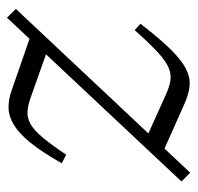

<svg xmlns="http://www.w3.org/2000/svg" viewBox="-28 -514 554 538"><g transform="rotate(-90 249.0 -245.0)"><path d="M9.5 -13.5 468.5 -502.5 493 -477.5 34 11ZM84.5 -336.5 60.5 -349Q92 -404.5 118.2 -436.8Q144.5 -469 168.2 -483.2Q192 -497.5 214.8 -498Q237.5 -498.5 261.5 -490.5L424.5 -434L384.5 -386.5L247.5 -435Q223 -444 205 -445Q187 -446 170 -436.2Q153 -426.5 132.8 -402.5Q112.5 -378.5 84.5 -336.5ZM228.5 -4.5 85 -68.5 133.5 -111 249 -59Q272.5 -48 290.5 -44.8Q308.5 -41.5 327.5 -49.2Q346.5 -57 371.5 -80Q396.5 -103 433.5 -144.5L451.5 -128.5Q409.5 -74 379 -43.2Q348.5 -12.5 324.2 -0.5Q300 11.5 277.2 9.2Q254.5 7 228.5 -4.5Z"/></g></svg>

Font: Newsreader 9pt Light
Style: Italic
Weight: 300
Italic angle: -17°
Designer: Hugues Gentile
Foundry: Production Type
Version: Version 1.003